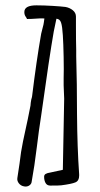

<svg xmlns="http://www.w3.org/2000/svg" viewBox="-20 -687 375 718"><path d="M276 -30Q276 -11 262 -5Q248 1 209 6Q203 7 168 7Q156 7 150.5 -2.5Q145 -12 145 -26Q145 -33 150.5 -36.5Q156 -40 169 -42Q173 -43 215 -52L220 -318L218 -368V-395Q219 -423 218 -473.5Q217 -524 215 -555Q213 -588 208.5 -602Q204 -616 191 -617L181 -569Q165 -478 134 -255Q125 -198 118 -139Q109 -65 98 -5Q96 3 88 7.5Q80 12 70 10Q58 8 50.5 -1.5Q43 -11 45 -22L53 -75Q58 -120 66 -158L75 -200Q83 -235 94 -292L95 -303L97 -315Q99 -322 99 -322L100 -327Q116 -458 134 -561L140 -585Q143 -595 144 -603.5Q145 -612 146 -618Q134 -619 109 -617Q98 -616 81 -616Q80 -619 75.5 -625.5Q71 -632 71 -642Q71 -667 116 -667Q144 -667 176.5 -665Q209 -663 225 -661Q241 -658 252.5 -648.5Q264 -639 264 -625V-590Q264 -535 265 -500V-476Q268 -374 268 -261Q269 -134 276 -35Z"/></svg>

Font: Amatic SC
Style: Bold
Weight: 700
Designer: Multiple Designers
Foundry: Vernon Adams
Version: Version 2.505